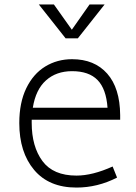

<svg xmlns="http://www.w3.org/2000/svg" viewBox="-20 -829 612 866"><path d="M67 0ZM123 -275Q123 -168 171.5 -102.5Q220 -37 325 -37Q397 -37 488 -78L508 -28Q420 17 325 17Q201 17 134 -62.5Q67 -142 67 -274Q67 -366 98.5 -431Q130 -496 184 -529Q238 -562 305 -562Q406 -562 463.5 -497Q521 -432 522 -310V-289H123ZM128 -343H465Q459 -428 420 -468Q381 -508 305 -508Q234 -508 187.5 -466.5Q141 -425 128 -343ZM452 -809 331 -656H276L155 -809H223L304 -695L384 -809Z"/></svg>

Font: Biryani UltraLight
Style: Regular
Weight: 250
Designer: Dan Reynolds and Mathieu Réguer
Foundry: Dan Reynolds and Mathieu Réguer
Version: Version 1.003; ttfautohint (v1.1) -l 5 -r 5 -G 72 -x 0 -D la